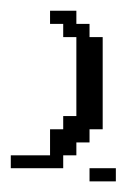

<svg xmlns="http://www.w3.org/2000/svg" viewBox="-20 -288 259 356"><path d="M146 48.3V23.9H194.8V48.3ZM0 23.9V0H72.8V-48.3H97.2V-72.8H121.6V-219.2H97.2V-243.7H72.8V-268.1H121.6V-243.7H146V-219.2H170.4V-48.3H146V-23.9H121.6V0H97.2V23.9Z"/></svg>

Font: FS Mondwest Regular
Style: Regular
Weight: 400
Designer: NZWStudios2024
Foundry: https://fontstruct.com
Version: Version 1.0